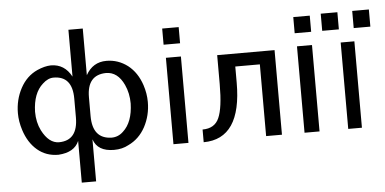

<svg xmlns="http://www.w3.org/2000/svg" viewBox="-58 -857 2328 1160"><g transform="rotate(-5 1106.0 -277.5)"><path d="M480 -458V-741H393V-457Q351 -536 268 -536Q230 -535 185 -515Q119 -485 82 -416Q45 -347 45 -265Q45 -215 62 -162Q87 -84 140 -39Q193 6 267 6H268Q365 0 393 -67V186H480V-69Q505 6 605 6Q655 6 693 -15Q759 -46 796 -114Q833 -183 833 -265Q833 -316 816 -368Q790 -446 734 -490Q676 -534 605 -534Q522 -534 480 -458ZM481 -324Q481 -459 596 -461Q667 -461 705 -379Q729 -327 729 -265Q726 -151 667 -98Q637 -69 596 -69Q481 -72 481 -210ZM392 -324V-210Q392 -70 278 -69Q216 -69 174 -151Q149 -201 149 -265Q152 -378 212 -431Q244 -461 278 -461Q392 -461 392 -324Z M958 -601H1058V-699H958ZM965 3H1056V-521H965Z M1623 -510H1275V-334Q1275 -190 1248 -130Q1222 -70 1148 -70V7Q1378 6 1378 -334V-432H1527V3H1623Z M1753 -601H1853V-699H1753ZM1760 3H1851V-521H1760Z M2111 -705V-601H2212V-705ZM1920 -705V-601H2021V-705ZM2025 3H2108V-521H2025Z"/></g></svg>

Font: Sawarabi Gothic
Style: Regular
Weight: 400
Designer: mshio (mshio@users.sourceforge.jp)
Version: Version 20141215